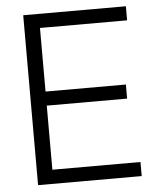

<svg xmlns="http://www.w3.org/2000/svg" viewBox="-51 -744 645 788"><g transform="rotate(-5 271.5 -350.0)"><path d="M74 0V-700H497V-642H138V-380H469V-322H138V-58H501V0Z"/></g></svg>

Font: Space Grotesk Frontify Light
Style: Regular
Weight: 300
Designer: Florian Karsten
Version: Version 2.000